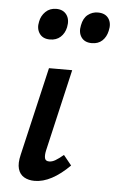

<svg xmlns="http://www.w3.org/2000/svg" viewBox="-49 -676 436 717"><g transform="rotate(5 169.0 -317.5)"><path d="M108 6Q85 6 68.5 -3.5Q52 -13 46 -33.5Q40 -54 48 -87L125 -418H212L141 -111Q137 -93 139.5 -82Q142 -71 156 -71Q167 -71 179 -78Q191 -85 209 -100L239 -63Q205 -29 172 -11.5Q139 6 108 6ZM119 -525Q92 -525 79.5 -543.5Q67 -562 73 -588Q77 -610 93 -625.5Q109 -641 133 -641Q159 -641 172 -623Q185 -605 179 -576Q174 -553 158.5 -539Q143 -525 119 -525ZM276 -525Q249 -525 236.5 -543Q224 -561 230 -588Q235 -615 251.5 -628Q268 -641 289 -641Q317 -641 329.5 -622.5Q342 -604 335 -576Q330 -553 315 -539Q300 -525 276 -525Z"/></g></svg>

Font: Ysabeau SemiBold
Style: Italic
Weight: 600
Italic angle: -12°
Designer: Christian Thalmann (Catharsis Fonts)
Version: Version 2.002